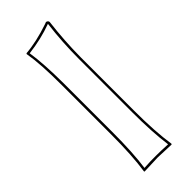

<svg xmlns="http://www.w3.org/2000/svg" viewBox="-232 -731 767 767"><g transform="rotate(-45 152.0 -347.5)"><path d="M85.9 -200.2V-474.1Q85.9 -595.7 74.2 -662.1L76.2 -665Q135.3 -669.4 210.4 -694.8Q215.8 -696.8 219.2 -698.2Q229 -696.3 230 -688Q218.3 -591.8 217.8 -500V-200.2Q217.8 -80.6 230 0L228 2.9Q226.6 2.9 151.9 0L75.2 2.9L74.2 0Q85.9 -76.7 85.9 -200.2ZM96.2 -200.2Q96.2 -83 85.4 -7.8Q124.5 -10.3 151.9 -9.8Q180.2 -9.8 218.8 -7.8Q208 -87.4 208 -200.2V-500Q208 -593.3 219.7 -687.5Q156.2 -664.1 85 -655.8Q95.7 -587.4 96.2 -474.1Z"/></g></svg>

Font: Linux Biolinum Outline O
Style: Bold
Weight: 700
Designer: Philipp H. Poll
Foundry: Philipp H. Poll
Version: Version 0.9.2